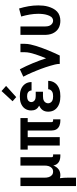

<svg xmlns="http://www.w3.org/2000/svg" viewBox="737 -1548 1025 2540"><g transform="rotate(-90 1250.0 -277.5)"><path d="M59 215V-520H170V-200Q170 -187 171.5 -174Q173 -161 176.5 -148.5Q180 -136 186.5 -125Q193 -114 202.5 -105Q212 -96 224.5 -92Q237 -88 250 -88Q263 -88 275.5 -92Q288 -96 297.5 -105Q307 -114 313.5 -125Q320 -136 323.5 -148.5Q327 -161 328.5 -174Q330 -187 330 -200V-520H441V-108Q441 -104 442 -100Q443 -96 446 -93Q449 -90 453 -89Q457 -88 461 -88H478V8H461Q439 8 417 3.5Q395 -1 376.5 -13Q358 -25 346 -44Q334 -63 331 -85Q323 -65 311 -47.5Q299 -30 282.5 -17Q266 -4 245.5 2Q225 8 204 8Q194 8 183.5 6.5Q173 5 163 2Q167 28 168.5 54.5Q170 81 170 107V215Z M925 8Q909 8 892.5 5.5Q876 3 860.5 -3Q845 -9 831.5 -19.5Q818 -30 809.5 -44.5Q801 -59 797.5 -75.5Q794 -92 794 -108V-424H706V0H595V-424H541V-520H959V-424H905V-108Q905 -104 906.5 -100Q908 -96 910.5 -93Q913 -90 917 -89Q921 -88 925 -88H942V8Z M1247 8Q1223 8 1198.5 5Q1174 2 1151 -6Q1128 -14 1107.5 -27.5Q1087 -41 1072 -60.5Q1057 -80 1050 -103.5Q1043 -127 1043 -152Q1043 -171 1047.5 -190Q1052 -209 1063 -225Q1074 -241 1089.5 -252.5Q1105 -264 1123 -272Q1108 -280 1095.5 -290.5Q1083 -301 1074.5 -315Q1066 -329 1062.5 -345.5Q1059 -362 1059 -379Q1059 -401 1065.5 -423Q1072 -445 1085.5 -463.5Q1099 -482 1118 -495Q1137 -508 1158 -515.5Q1179 -523 1202 -525.5Q1225 -528 1247 -528Q1270 -528 1292.5 -525Q1315 -522 1336.5 -514Q1358 -506 1376.5 -492.5Q1395 -479 1408.5 -460.5Q1422 -442 1428.5 -420Q1435 -398 1435 -376Q1435 -375 1435 -374.5Q1435 -374 1435 -373H1324Q1324 -373 1324 -373.5Q1324 -374 1324 -374Q1324 -388 1317 -400Q1310 -412 1299 -419.5Q1288 -427 1274.5 -429.5Q1261 -432 1247 -432Q1234 -432 1220.5 -429.5Q1207 -427 1195.5 -420.5Q1184 -414 1177 -402Q1170 -390 1170 -377Q1170 -377 1170 -377Q1170 -377 1170 -377Q1170 -363 1177 -350.5Q1184 -338 1196 -330.5Q1208 -323 1222 -320.5Q1236 -318 1250 -318H1307V-222H1250Q1233 -222 1216.5 -219.5Q1200 -217 1185.5 -208.5Q1171 -200 1162.5 -185Q1154 -170 1154 -154Q1154 -138 1162.5 -123.5Q1171 -109 1185 -101Q1199 -93 1215 -90.5Q1231 -88 1247 -88Q1263 -88 1279 -90.5Q1295 -93 1308.5 -101Q1322 -109 1331 -123Q1340 -137 1340 -153H1451V-152Q1451 -152 1451 -152Q1451 -152 1451 -152Q1451 -128 1443.5 -104.5Q1436 -81 1421.5 -61.5Q1407 -42 1386.5 -28Q1366 -14 1343 -6Q1320 2 1296 5Q1272 8 1247 8ZM1236 -576 1181 -624 1316 -770 1384 -710Z M1675 0Q1675 -32 1667 -63.5Q1659 -95 1650 -126Q1641 -157 1631 -187Q1621 -217 1609.5 -247.5Q1598 -278 1586 -307.5Q1574 -337 1561.5 -366.5Q1549 -396 1535 -425Q1521 -454 1506 -482L1604 -528Q1626 -487 1646 -444Q1666 -401 1684 -357.5Q1702 -314 1718.5 -270Q1735 -226 1749 -181Q1763 -215 1776.5 -250Q1790 -285 1801.5 -321Q1813 -357 1821.5 -393.5Q1830 -430 1830 -468V-520H1941V-468Q1941 -427 1932 -386.5Q1923 -346 1910.5 -306.5Q1898 -267 1883.5 -228Q1869 -189 1853.5 -151Q1838 -113 1821 -75Q1804 -37 1786 0Z M2246 8Q2219 8 2193 2Q2167 -4 2144.5 -17.5Q2122 -31 2105 -51.5Q2088 -72 2077.5 -96.5Q2067 -121 2063 -147.5Q2059 -174 2059 -200V-520H2170V-200Q2170 -181 2173 -162Q2176 -143 2185 -126.5Q2194 -110 2210.5 -99Q2227 -88 2245 -88Q2260 -88 2274 -94.5Q2288 -101 2297 -112.5Q2306 -124 2312 -137.5Q2318 -151 2322.5 -165.5Q2327 -180 2330 -194.5Q2333 -209 2334.5 -223.5Q2336 -238 2337 -253Q2338 -268 2338 -283Q2338 -340 2328 -397.5Q2318 -455 2302 -510L2408 -538Q2427 -476 2438 -412Q2449 -348 2449 -283Q2449 -250 2445.5 -217Q2442 -184 2432.5 -151.5Q2423 -119 2407.5 -89Q2392 -59 2368 -36Q2344 -13 2311.5 -2.5Q2279 8 2246 8Z"/></g></svg>

Font: Iosevka SS08 Regular
Style: Bold
Weight: 700
Monospace: yes
Designer: Belleve Invis
Foundry: Belleve Invis
Version: Version 16.3.4; ttfautohint (v1.8.4)